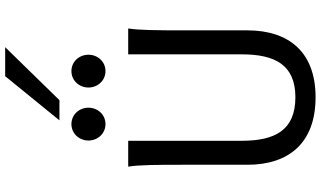

<svg xmlns="http://www.w3.org/2000/svg" viewBox="-269 -960 1241 743"><g transform="rotate(-90 351.5 -588.5)"><path d="M512.7 -712.9V-273.4C512.7 -146 472.7 -65.9 346.7 -65.9C218.3 -65.9 178.2 -146 178.2 -273.4V-712.9H78.1C85 -673.8 85.4 -596.7 85.4 -500.5V-251.5C85.4 -92.8 168.5 12.2 346.7 12.2C522.9 12.2 605.5 -92.8 605.5 -251.5V-500.5C605.5 -601.6 606.4 -673.8 612.8 -712.9ZM384.3 -866.7C384.3 -830.6 411.6 -800.8 447.8 -800.8C484.4 -800.8 511.2 -830.6 511.2 -866.7C511.2 -902.8 484.4 -932.6 447.8 -932.6C411.6 -932.6 384.3 -902.8 384.3 -866.7ZM179.2 -866.7C179.2 -830.6 206.5 -800.8 242.7 -800.8C279.3 -800.8 306.2 -830.6 306.2 -866.7C306.2 -902.8 279.3 -932.6 242.7 -932.6C206.5 -932.6 179.2 -902.8 179.2 -866.7ZM428.2 -1189 257.3 -979H335.4L540.5 -1189Z"/></g></svg>

Font: Andika
Style: Regular
Weight: 400
Designer: Victor Gaultney, Annie Olsen, Julie Remington, Don Collingsworth, Eric Hays
Foundry: SIL International
Version: Version 1.000